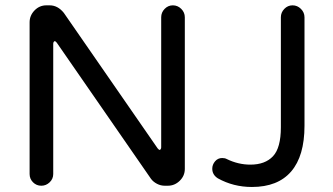

<svg xmlns="http://www.w3.org/2000/svg" viewBox="-20 -708 1279 738"><path d="M93.8 -39.1V-622.1Q93.8 -648.4 112.8 -668Q131.8 -687.5 158.2 -687.5H170.9Q202.1 -687.5 225.6 -658.2L585.9 -137.7Q590.8 -131.8 593.8 -131.8Q595.7 -131.8 597.7 -134.8Q599.6 -137.7 599.6 -141.6V-641.6Q599.6 -660.2 612.8 -673.8Q626 -687.5 644.5 -687.5Q663.1 -687.5 676.8 -673.8Q690.4 -660.2 690.4 -641.6V-58.6Q690.4 -32.2 670.9 -13.2Q651.4 5.9 625 5.9H613.3Q597.7 5.9 583.5 -1.5Q569.3 -8.8 560.5 -20.5L198.2 -543.9Q193.4 -549.8 190.4 -549.8Q188.5 -549.8 186.5 -546.9Q184.6 -543.9 184.6 -540V-39.1Q184.6 -20.5 170.9 -7.3Q157.2 5.9 138.7 5.9Q120.1 5.9 106.9 -7.3Q93.8 -20.5 93.8 -39.1ZM817.4 -22.5Q795.9 -36.1 795.9 -59.6Q795.9 -75.2 806.6 -87.9Q817.4 -100.6 834 -100.6Q844.7 -100.6 851.6 -96.7Q895.5 -75.2 942.4 -75.2Q999 -75.2 1029.3 -107.4Q1059.6 -139.6 1059.6 -218.8V-641.6Q1059.6 -660.2 1072.8 -673.8Q1085.9 -687.5 1104.5 -687.5Q1123 -687.5 1136.7 -673.8Q1150.4 -660.2 1150.4 -641.6V-224.6Q1150.4 -108.4 1099.1 -48.8Q1047.9 10.7 948.2 10.7Q877 10.7 817.4 -22.5Z"/></svg>

Font: jf-openhuninn-1.0
Style: Regular
Weight: 400
Designer: [Kosugi Maru]
      Designed by Motoya company      

      [Varela Round]
      Joe Prince(Latin component); Avraham Co
Foundry: justfont CO.,LTD.
Version: 1.0